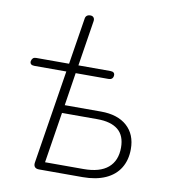

<svg xmlns="http://www.w3.org/2000/svg" viewBox="-80 -781 759 850"><g transform="rotate(10 299.0 -355.5)"><path d="M129 -27 196 -448H52Q42 -448 37 -452.5Q32 -457 33 -466Q35 -475 40 -479.5Q45 -484 54 -484H202L235 -691Q236 -701 242 -706Q248 -711 258 -711Q268 -711 273 -704.5Q278 -698 276 -687L244 -484H388Q398 -484 403 -479.5Q408 -475 407 -466Q406 -457 400.5 -452.5Q395 -448 386 -448H238L215 -300H378Q453 -300 495 -262.5Q537 -225 537 -159Q537 -110 515 -74Q493 -38 450.5 -19Q408 0 348 0H152Q139 0 133 -7Q127 -14 129 -27ZM493 -158Q493 -212 461 -238Q429 -264 368 -264H209L173 -36H346Q419 -36 456 -67.5Q493 -99 493 -158Z"/></g></svg>

Font: SN Pro Thin
Style: Italic
Weight: 200
Italic angle: -9°
Designer: Tobias Whetton
Foundry: Supernotes
Version: Version 1.003;Glyphs 3.3 (3324)